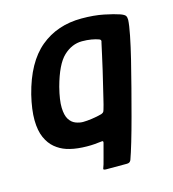

<svg xmlns="http://www.w3.org/2000/svg" viewBox="-93 -558 671 746"><g transform="rotate(-15 243.0 -185.5)"><path d="M113 -7Q89 -15 69 -31.5Q49 -48 36.5 -76Q24 -104 23.5 -146Q23 -188 37 -246Q68 -368 136 -424.5Q204 -481 302 -481Q352 -481 391 -473Q430 -465 453 -457Q469 -451 472.5 -445Q476 -439 476 -429Q475 -408 467 -367.5Q459 -327 446.5 -276Q434 -225 419.5 -169.5Q405 -114 391 -61.5Q377 -9 364.5 33Q352 75 343 100Q340 106 336 108Q332 110 326 110H244Q231 110 232.5 105Q234 100 238 89Q241 78 245.5 61.5Q250 45 254 29.5Q258 14 260 7Q261 0 256 0.5Q251 1 241 2Q212 6 176 4Q140 2 113 -7ZM150 -247Q137 -196 138 -165.5Q139 -135 149 -119Q159 -103 174.5 -97Q190 -91 204 -91Q219 -91 240.5 -94Q262 -97 280 -102Q285 -104 288 -106.5Q291 -109 293 -117Q298 -133 303.5 -157Q309 -181 316 -209Q323 -237 329.5 -265.5Q336 -294 342 -321Q348 -348 353 -371Q355 -376 354 -379Q353 -382 349 -384Q336 -389 318.5 -392Q301 -395 281 -395Q240 -395 206.5 -363.5Q173 -332 150 -247Z"/></g></svg>

Font: Glory Thin SemiBold
Style: Italic
Weight: 600
Italic angle: -12°
Version: Version 1.011